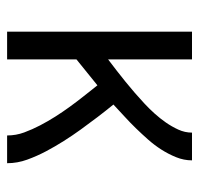

<svg xmlns="http://www.w3.org/2000/svg" viewBox="-30 -530 560 540"><g transform="rotate(90 250.0 -260.0)"><path d="M69 0V-520H147V-284Q163 -296 179 -308.5Q195 -321 210.5 -333.5Q226 -346 241.5 -359.5Q257 -373 271.5 -386.5Q286 -400 299.5 -415Q313 -430 324.5 -446.5Q336 -463 344.5 -481.5Q353 -500 353 -520H431Q431 -497 422 -475Q413 -453 400.5 -433.5Q388 -414 372.5 -396.5Q357 -379 341 -362.5Q325 -346 308 -330.5Q291 -315 274 -299Q292 -277 309.5 -254Q327 -231 344 -207.5Q361 -184 376.5 -159.5Q392 -135 405.5 -109.5Q419 -84 429 -56.5Q439 -29 439 0H361Q361 -25 352.5 -48Q344 -71 332.5 -93Q321 -115 308 -135.5Q295 -156 280.5 -176Q266 -196 250.5 -215.5Q235 -235 220 -254Q202 -239 183.5 -224.5Q165 -210 147 -195V0Z"/></g></svg>

Font: Iosevka Curly Slab
Style: Regular
Weight: 400
Monospace: yes
Designer: Belleve Invis
Foundry: Belleve Invis
Version: Version 22.1.2; ttfautohint (v1.8.4)